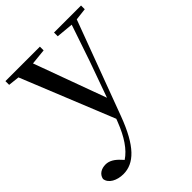

<svg xmlns="http://www.w3.org/2000/svg" viewBox="-234 -636 1020 1020"><g transform="rotate(-45 276.0 -125.5)"><path d="M357 -494 453 -485 383 -279 311 -78 162 -485 251 -494V-522H-8V-494L55 -487L267 36L260 54C229 134 191 191 144 222L131 208C108 183 83 167 55 167C25 167 -3 181 -9 212C-5 249 39 271 86 271C167 271 233 208 294 45L492 -486L560 -494V-522H357Z"/></g></svg>

Font: Source Han Serif SC Medium
Style: Regular
Weight: 500
Designer: Ryoko NISHIZUKA 西塚涼子 (kana & ideographs); Frank Grießhammer (Latin, Greek & Cyrillic); Wenlong ZHANG 张文龙 (bopomofo); San
Foundry: Adobe
Version: Version 2.003;hotconv 1.1.1;makeotfexe 2.6.0